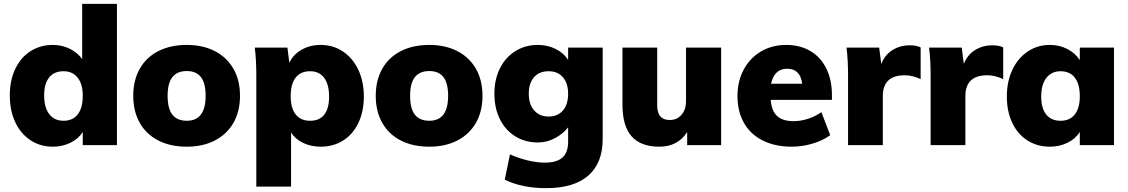

<svg xmlns="http://www.w3.org/2000/svg" viewBox="-20 -756 5876 1000"><path d="M589 -736V0H411V-69Q389 -33 347 -12.5Q305 8 255 8Q190 8 139 -25.5Q88 -59 59.5 -119.5Q31 -180 31 -259Q31 -337 59.5 -397Q88 -457 139 -489.5Q190 -522 255 -522Q303 -522 343.5 -502Q384 -482 408 -448V-736ZM411 -257Q411 -318 384.5 -351.5Q358 -385 311 -385Q262 -385 236 -352.5Q210 -320 210 -259Q210 -196 236.5 -161.5Q263 -127 311 -127Q359 -127 385 -160.5Q411 -194 411 -257Z M674 -257Q674 -338 708 -398Q742 -458 805 -490Q868 -522 953 -522Q1037 -522 1099.5 -489.5Q1162 -457 1196 -397.5Q1230 -338 1230 -257Q1230 -176 1196 -116.5Q1162 -57 1099.5 -24.5Q1037 8 953 8Q868 8 805 -24Q742 -56 708 -116Q674 -176 674 -257ZM1051 -257Q1051 -323 1026.5 -354.5Q1002 -386 953 -386Q903 -386 878 -354.5Q853 -323 853 -257Q853 -190 878 -158.5Q903 -127 953 -127Q1051 -127 1051 -257Z M1875 -253Q1875 -175 1846.5 -115.5Q1818 -56 1767 -24Q1716 8 1650 8Q1600 8 1559 -11.5Q1518 -31 1496 -66V216H1315V-362Q1315 -444 1307 -508H1477L1487 -429Q1506 -471 1550 -496.5Q1594 -522 1650 -522Q1715 -522 1766 -488Q1817 -454 1846 -393Q1875 -332 1875 -253ZM1694 -253Q1694 -316 1668.5 -350.5Q1643 -385 1595 -385Q1546 -385 1520 -352Q1494 -319 1494 -255Q1494 -193 1520 -160Q1546 -127 1595 -127Q1644 -127 1669 -159Q1694 -191 1694 -253Z M1937 -257Q1937 -338 1971 -398Q2005 -458 2068 -490Q2131 -522 2216 -522Q2300 -522 2362.5 -489.5Q2425 -457 2459 -397.5Q2493 -338 2493 -257Q2493 -176 2459 -116.5Q2425 -57 2362.5 -24.5Q2300 8 2216 8Q2131 8 2068 -24Q2005 -56 1971 -116Q1937 -176 1937 -257ZM2314 -257Q2314 -323 2289.5 -354.5Q2265 -386 2216 -386Q2166 -386 2141 -354.5Q2116 -323 2116 -257Q2116 -190 2141 -158.5Q2166 -127 2216 -127Q2314 -127 2314 -257Z M3119 -508V-32Q3119 93 3044 158.5Q2969 224 2824 224Q2700 224 2609 180L2636 48Q2681 68 2728.5 79.5Q2776 91 2818 91Q2880 91 2909.5 64.5Q2939 38 2939 -18V-93Q2914 -60 2871.5 -37Q2829 -14 2781 -14Q2716 -14 2664.5 -45.5Q2613 -77 2584 -134.5Q2555 -192 2555 -268Q2555 -343 2584 -400.5Q2613 -458 2664.5 -490Q2716 -522 2781 -522Q2832 -522 2874 -501Q2916 -480 2939 -444V-508ZM2939 -268Q2939 -322 2912 -353.5Q2885 -385 2837 -385Q2789 -385 2761.5 -354Q2734 -323 2734 -268Q2734 -213 2762 -181Q2790 -149 2837 -149Q2885 -149 2912 -180.5Q2939 -212 2939 -268Z M3736 -508V0H3559V-68Q3510 8 3414 8Q3317 8 3269.5 -46Q3222 -100 3222 -211V-508H3403V-206Q3403 -131 3468 -131Q3506 -131 3529.5 -158Q3553 -185 3553 -230V-508Z M4313 -236H3994Q3999 -177 4028 -151Q4057 -125 4113 -125Q4151 -125 4189 -137.5Q4227 -150 4258 -172L4304 -52Q4266 -24 4212 -8Q4158 8 4104 8Q4017 8 3953 -24Q3889 -56 3855 -115.5Q3821 -175 3821 -256Q3821 -333 3853.5 -393.5Q3886 -454 3943.5 -488Q4001 -522 4075 -522Q4147 -522 4201 -490Q4255 -458 4284 -398.5Q4313 -339 4313 -260ZM3996 -320H4158Q4148 -398 4080 -398Q4013 -398 3996 -320Z M4775 -509V-344Q4732 -364 4692 -364Q4578 -364 4578 -255V0H4397V-362Q4397 -444 4389 -508H4559L4570 -423Q4588 -470 4628 -495Q4668 -520 4718 -520Q4755 -520 4775 -509Z M5205 -509V-344Q5162 -364 5122 -364Q5008 -364 5008 -255V0H4827V-362Q4827 -444 4819 -508H4989L5000 -423Q5018 -470 5058 -495Q5098 -520 5148 -520Q5185 -520 5205 -509Z M5782 -508V0H5604V-69Q5582 -33 5540 -12.5Q5498 8 5448 8Q5383 8 5332 -24Q5281 -56 5252.5 -115.5Q5224 -175 5224 -253Q5224 -332 5253 -393Q5282 -454 5333 -488Q5384 -522 5448 -522Q5498 -522 5539.5 -500.5Q5581 -479 5604 -443V-508ZM5604 -255Q5604 -318 5578 -351.5Q5552 -385 5504 -385Q5457 -385 5430 -350.5Q5403 -316 5403 -253Q5403 -192 5429 -159.5Q5455 -127 5504 -127Q5552 -127 5578 -160Q5604 -193 5604 -255Z"/></svg>

Font: Muli Black
Style: Regular
Weight: 900
Designer: Vernon Adams
Foundry: Vernon Adams
Version: Version 2.001